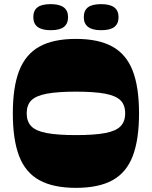

<svg xmlns="http://www.w3.org/2000/svg" viewBox="-20 -898 734 928"><path d="M347 10Q238 10 170.5 -27Q103 -64 72.5 -143.5Q42 -223 42 -350Q42 -478 73 -557Q104 -636 171 -673Q238 -710 347 -710Q456 -710 523 -673Q590 -636 621 -557Q652 -478 652 -350Q652 -223 621.5 -143.5Q591 -64 524 -27Q457 10 347 10ZM347 -245Q437 -245 489 -255Q541 -265 563 -288Q585 -311 585 -350Q585 -390 563 -412.5Q541 -435 489 -445Q437 -455 347 -455Q258 -455 205.5 -445Q153 -435 131 -412.5Q109 -390 109 -350Q109 -311 131 -288Q153 -265 205.5 -255Q258 -245 347 -245ZM225 -752Q141 -752 141 -815Q141 -847 161 -862.5Q181 -878 225 -878Q267 -878 288 -862.5Q309 -847 309 -815Q309 -784 289 -768Q269 -752 225 -752ZM469 -752Q385 -752 385 -815Q385 -847 405 -862.5Q425 -878 469 -878Q511 -878 532 -862.5Q553 -847 553 -815Q553 -784 533 -768Q513 -752 469 -752Z"/></svg>

Font: Ojuju ExtraLight ExtraBold
Style: Regular
Weight: 800
Version: Version 1.000